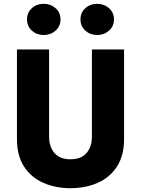

<svg xmlns="http://www.w3.org/2000/svg" viewBox="-20 -960 741 1009"><path d="M403 -858Q403 -894 428.5 -917Q454 -940 491 -940Q527 -940 553 -917Q579 -894 579 -858Q579 -822 553 -799Q527 -776 491 -776Q454 -776 428.5 -799Q403 -822 403 -858ZM122 -858Q122 -894 147.5 -917Q173 -940 210 -940Q246 -940 272 -917Q298 -894 298 -858Q298 -822 272 -799Q246 -776 210 -776Q173 -776 147.5 -799Q122 -822 122 -858ZM69 -700H238V-242Q238 -189 266 -156Q294 -123 350 -123Q407 -123 435 -156Q463 -189 463 -242V-700H632V-230Q632 -142 594.5 -84.5Q557 -27 493 1Q429 29 350 29Q272 29 208 1Q144 -27 106.5 -84.5Q69 -142 69 -230Z"/></svg>

Font: Jost*
Style: Bold
Weight: 700
Version: Version 3.7